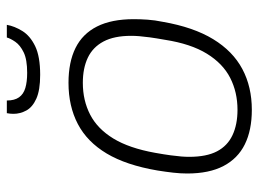

<svg xmlns="http://www.w3.org/2000/svg" viewBox="-120 -644 775 576"><g transform="rotate(-90 268.0 -355.5)"><path d="M227 12Q166 12 123.5 -9Q81 -30 58.5 -73Q36 -116 36 -182Q36 -202 38.5 -224Q41 -246 45 -271Q61 -365 96 -423.5Q131 -482 184.5 -510Q238 -538 308 -538Q370 -538 412.5 -517Q455 -496 477 -452.5Q499 -409 499 -342Q499 -323 497.5 -301Q496 -279 491 -255Q475 -163 439 -104Q403 -45 349.5 -16.5Q296 12 227 12ZM227 -31Q280 -31 323 -53Q366 -75 395.5 -123Q425 -171 437 -248Q442 -276 444.5 -294.5Q447 -313 448 -326Q449 -339 449 -350Q449 -401 432 -433Q415 -465 383.5 -480Q352 -495 308 -495Q255 -495 212.5 -473Q170 -451 141 -403.5Q112 -356 98 -278Q93 -250 90.5 -231Q88 -212 87 -199.5Q86 -187 86 -176Q86 -124 102.5 -92.5Q119 -61 151 -46Q183 -31 227 -31ZM332 -623Q286 -623 260.5 -634.5Q235 -646 225 -664.5Q215 -683 215 -703Q215 -708 215.5 -713Q216 -718 217 -723H255Q255 -700 264.5 -686.5Q274 -673 292.5 -667.5Q311 -662 338 -662Q378 -662 399.5 -672.5Q421 -683 431 -697.5Q441 -712 444 -723H482Q478 -700 463.5 -676.5Q449 -653 418 -638Q387 -623 332 -623Z"/></g></svg>

Font: Archivo SemiBold Thin
Style: Italic
Weight: 250
Italic angle: -10°
Version: Version 2.001